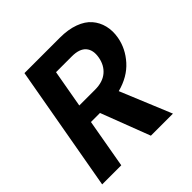

<svg xmlns="http://www.w3.org/2000/svg" viewBox="-181 -851 1003 1003"><g transform="rotate(-45 320.5 -349.0)"><path d="M377.9 -585H261.2L224.1 -376H340.8Q397 -376 430.7 -404.1Q464.4 -432.1 473.1 -481Q481.9 -529.8 458 -557.4Q434.1 -585 377.9 -585ZM141.1 -698.2H402.8Q463.9 -698.2 509.5 -681.4Q555.2 -664.6 580.6 -635Q606 -605.5 615.5 -566.9Q625 -528.3 617.2 -483.9Q605 -415.5 555.7 -360.4Q506.3 -305.2 422.9 -283.2L540 0H377L272.9 -272H206.1L158.2 0H17.1Z"/></g></svg>

Font: SVN-Poppins SemiBold
Style: Italic
Weight: 600
Italic angle: -10°
Designer: Ninad Kale (Devanagari), Jonny Pinhorn (Latin)
Foundry: Indian Type Foundry
Version: Version 3.002 2017